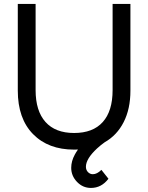

<svg xmlns="http://www.w3.org/2000/svg" viewBox="-20 -740 748 969"><path d="M354 15.1Q223.6 15.1 146.7 -63.2Q69.8 -141.6 69.8 -282.7V-720.2H159.7V-285.2Q159.7 -180.2 209.5 -124.5Q259.3 -68.8 354 -68.8Q449.2 -68.8 498.8 -124.3Q548.3 -179.7 548.3 -285.2V-720.2H638.2V-282.7Q638.2 -190.4 604.2 -123.8Q570.3 -57.1 508.3 -22Q490.7 -9.8 469.7 9.3Q413.6 61.5 413.6 101.6Q413.6 117.7 423.8 128.4Q434.1 139.2 448.7 139.2Q469.7 139.2 491.7 117.2L527.3 162.1Q492.2 208.5 439 208.5Q397.9 208.5 368.7 178Q339.4 147.5 339.4 106.9Q339.4 73.2 357.9 39.6Q362.8 30.3 373.5 14.6Q367.2 15.1 354 15.1Z"/></svg>

Font: Vela Sans Med
Style: Regular
Weight: 500
Designer: Principal design: Mikhail Sharanda - project Manrope.
Design modification: Ravid Balaliev
Foundry: Mikhail Sharanda
Version: Version 1.001